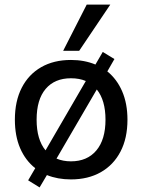

<svg xmlns="http://www.w3.org/2000/svg" viewBox="-20 -775 621 839"><path d="M153 44 103 13 134 -40Q91 -74 68 -127.5Q45 -181 45 -252Q45 -333 75 -391.5Q105 -450 160 -481.5Q215 -513 290 -513Q349 -513 397 -493L429 -548L480 -517L449 -463Q491 -429 514 -375.5Q537 -322 537 -252Q537 -171 506.5 -112.5Q476 -54 420.5 -22.5Q365 9 290 9Q232 9 185 -10ZM140 -252Q140 -165 179 -118L355 -421Q327 -433 290 -433Q219 -433 179.5 -386.5Q140 -340 140 -252ZM290 -70Q361 -70 401 -117.5Q441 -165 441 -252Q441 -337 403 -384L227 -82Q255 -70 290 -70ZM256 -553 359 -755H462L326 -553Z"/></svg>

Font: Mulish SemiBold
Style: Regular
Weight: 600
Designer: Vernon Adams
Foundry: Vernon Adams
Version: Version 3.603; ttfautohint (v1.8.3)